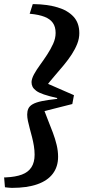

<svg xmlns="http://www.w3.org/2000/svg" viewBox="-66 -770 415 932"><path d="M87 -372Q88 -389 99.5 -410Q111 -431 128.5 -455Q146 -479 163 -505Q180 -531 192 -557.5Q204 -584 204 -610Q204 -640 190.5 -659Q177 -678 150 -688.5Q123 -699 81 -703Q80 -703 79.5 -703Q79 -703 78 -703L93 -750Q95 -750 96.5 -750Q98 -750 100 -750Q163 -749 212.5 -734.5Q262 -720 290.5 -689.5Q319 -659 319 -609Q319 -583 309 -557.5Q299 -532 282.5 -506.5Q266 -481 244.5 -455Q223 -429 199.5 -402Q176 -375 154 -346L151 -370L293 -308L285 -265L131 -226L143 -249Q154 -219 166.5 -188Q179 -157 190.5 -126.5Q202 -96 209 -66.5Q216 -37 216 -9Q216 39 190.5 73Q165 107 115 124.5Q65 142 -8 142Q-16 142 -24.5 141Q-33 140 -42 139L-46 91Q-44 91 -42 91Q-40 91 -37 91Q9 89 40 77.5Q71 66 86.5 42Q102 18 102 -19Q102 -40 98.5 -61.5Q95 -83 89.5 -104.5Q84 -126 78.5 -146Q73 -166 69.5 -183Q66 -200 66 -214Q66 -230 71.5 -242.5Q77 -255 92.5 -264Q108 -273 136.5 -279Q165 -285 211 -290L212 -294Q172 -303 147 -311.5Q122 -320 109.5 -329.5Q97 -339 92 -349Q87 -359 87 -372Z"/></svg>

Font: Roboto Serif 72pt SemiCondensed SemiBold
Style: Italic
Weight: 600
Width: 4
Italic angle: -10°
Designer: Greg Gazdowicz
Foundry: Commercial Type
Version: Version 1.008